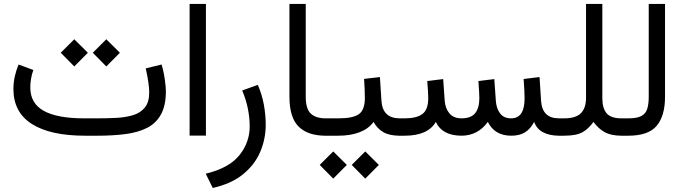

<svg xmlns="http://www.w3.org/2000/svg" viewBox="-20 -687 3459 972"><path d="M476.1 0H410.2Q234.9 0 141.4 -59.3Q47.9 -118.7 47.9 -236.3Q47.9 -269 54.9 -300.3Q62 -331.5 74.2 -360.4L148.9 -332.5Q141.1 -312 137.2 -288.6Q133.3 -265.1 133.3 -243.7Q133.8 -163.1 202.1 -125.5Q270.5 -87.9 405.3 -87.9H472.7Q522.9 -87.9 569.8 -90.3Q616.7 -92.8 654.1 -104.2Q691.4 -115.7 713.4 -142.8Q735.4 -169.9 735.4 -218.8Q735.4 -262.7 717.8 -340.8L797.9 -360.4Q809.1 -323.7 814.5 -284.2Q819.8 -244.6 819.8 -226.1Q819.8 -152.3 794.7 -107.2Q769.5 -62 723.4 -39.1Q677.2 -16.1 614.3 -8.1Q551.3 0 476.1 0ZM449.7 -419.9 518.1 -488.3 586.9 -419.9 518.1 -350.6ZM287.6 -419.9 356 -488.3 424.8 -419.9 356 -350.6Z M939.9 -667H1022.5V-0.5H939.9Z M1285.2 -257.3Q1306.6 -208 1315.9 -156.5Q1325.2 -105 1325.2 -55.2Q1325.2 16.1 1297.6 81.3Q1270 146.5 1210.9 194.8Q1151.9 243.2 1057.1 264.6L1021.5 192.4Q1140.1 163.6 1192.1 98.6Q1244.1 33.7 1244.1 -47.4Q1244.1 -89.8 1235.1 -135.7Q1226.1 -181.6 1206.1 -229Z M1640.1 0H1627.9Q1538.6 0 1491.9 -45.9Q1445.3 -91.8 1445.3 -197.8V-667H1527.8V-197.3Q1527.8 -135.3 1553.7 -111.6Q1579.6 -87.9 1627.9 -87.9H1640.1Z M2014.6 0H2002.9Q1952.1 0 1920.9 -17.8Q1889.6 -35.6 1871.1 -69.8Q1846.2 -35.2 1800.5 -17.6Q1754.9 0 1693.4 0H1620.6V-87.9H1694.3Q1767.1 -87.9 1796.9 -109.1Q1826.7 -130.4 1827.1 -189Q1827.1 -212.9 1825.9 -238.8Q1824.7 -264.6 1823.2 -287.6L1903.3 -296.9L1911.1 -176.3Q1917 -87.9 2003.9 -87.9H2014.6ZM1760.7 147.9 1829.1 79.6 1897.9 147.9 1829.1 217.3ZM1598.6 147.9 1667 79.6 1735.8 147.9 1667 217.3Z M2567.9 -87.9Q2635.7 -87.9 2635.7 -189Q2635.7 -205.6 2634.5 -230Q2633.3 -254.4 2630.9 -287.1L2711.4 -296.9L2719.2 -176.3Q2725.1 -87.9 2809.6 -87.9H2824.2V0H2810.5Q2762.7 0 2729.7 -17.1Q2696.8 -34.2 2684.1 -69.8Q2665.5 -34.2 2637.9 -17.1Q2610.4 0 2568.4 0Q2484.4 0 2449.7 -69.8Q2398.9 0 2315.4 0Q2217.8 -1 2186.5 -69.8Q2146 0 2028.8 0H1995.1V-87.9H2029.8Q2089.4 -87.9 2118.7 -110.1Q2147.9 -132.3 2147.9 -189.9Q2147.9 -202.6 2146.7 -224.1Q2145.5 -245.6 2143.1 -276.9L2223.6 -286.6L2231.4 -176.3Q2234.4 -137.7 2255.4 -112.8Q2276.4 -87.9 2316.4 -87.9Q2364.7 -87.9 2385.7 -114.3Q2406.7 -140.6 2406.7 -189.9Q2406.7 -201.7 2405.5 -223.4Q2404.3 -245.1 2401.9 -276.9L2482.4 -286.6L2490.2 -176.3Q2492.7 -139.2 2511.2 -113.5Q2529.8 -87.9 2567.9 -87.9Z M2984.4 -69.8Q2960.4 -35.6 2929.2 -17.8Q2897.9 0 2835.4 0H2804.7V-87.9H2836.4Q2894.5 -87.9 2920.4 -113.5Q2946.3 -139.2 2946.8 -189.9V-667H3029.3V-189.9Q3029.3 -139.2 3051 -113.5Q3072.8 -87.9 3126 -87.9H3141.6V0H3127Q3073.7 0 3041.5 -17.8Q3009.3 -35.6 2984.4 -69.8Z M3122.1 0V-87.9H3161.6Q3205.6 -87.9 3227.5 -100.1Q3249.5 -112.3 3256.8 -136.5Q3264.2 -160.6 3264.2 -196.8V-667H3346.7V-197.3Q3346.7 -100.1 3304.4 -50Q3262.2 0 3161.1 0Z"/></svg>

Font: Vazir FD-WOL-UI
Style: Regular-FD-WOL-UI
Weight: 400
Designer: Saber Rastikerdar
Foundry: Saber Rastikerdar
Version: Version 30.1.0